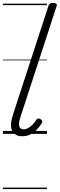

<svg xmlns="http://www.w3.org/2000/svg" viewBox="-20 -910 406 1305"><path d="M132 16Q83 16 63.5 -19.5Q44 -55 68 -130L309 -869Q313 -881 319.5 -885.5Q326 -890 340 -890Q356 -890 362.5 -884Q369 -878 364 -866L119 -115Q105 -72 111 -51.5Q117 -31 140 -31Q157 -31 173 -40.5Q189 -50 203 -64.5Q217 -79 226 -94Q230 -101 237 -104Q244 -107 255 -100Q266 -94 267 -86.5Q268 -79 263 -71Q250 -50 231 -30Q212 -10 187.5 3Q163 16 132 16ZM0 365H299V375H0ZM0 -20H299V0H0ZM0 -505H299V-500H0ZM0 -885H299V-875H0Z"/></svg>

Font: Playwrite DK Uloopet Guides
Style: Regular
Weight: 400
Designer: Veronika Burian, José Scaglione
Foundry: TypeTogether
Version: Version 1.003